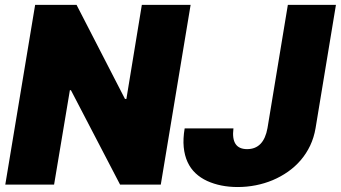

<svg xmlns="http://www.w3.org/2000/svg" viewBox="-20 -747 1379 777"><path d="M122.2 -727.3H289.8L485.8 -346.6H491.5L554 -727.3H751.4L630.7 0H465.9L267 -382.1H262.8L198.9 0H1.4ZM727.3 -227.3H924.7Q914.1 -143.5 980.1 -143.5Q1047.2 -143.5 1062.5 -228.7L1144.9 -727.3H1339.5L1257.1 -228.7Q1250.7 -190.7 1235.3 -158Q1219.8 -125.4 1197.1 -98.9Q1174.4 -72.4 1145.6 -52.2Q1116.8 -32 1084 -18.1Q1051.1 -4.3 1015.1 2.8Q979 9.9 941.8 9.9Q872.5 9.9 818.5 -14.6Q791.5 -27 771.3 -46Q751.1 -65 739 -91.3Q726.9 -117.5 723.5 -151.5Q720.2 -185.4 727.3 -227.3Z"/></svg>

Font: Inter P Black
Style: Italic
Weight: 900
Italic angle: -9.40001°
Designer: Rasmus Andersson
Foundry: rsms
Version: Version 3.018;git-588b23468